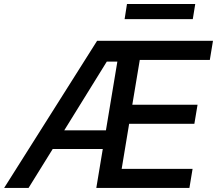

<svg xmlns="http://www.w3.org/2000/svg" viewBox="-41 -929 1072 949"><path d="M-20.6 0 438.9 -727.3H1011.7L996.1 -632.8H649.9L612.9 -411.2H935.4L919.7 -317.1H597.3L560.4 -94.5H910.9L895.2 0H435L467 -192.5H219.5L100.1 0ZM276.6 -284.8H482.6L539.1 -624.6H486.9ZM924 -909.1 911.9 -834.5H574.9L586.6 -909.1Z"/></svg>

Font: Inter UI Medium
Style: Italic
Weight: 500
Italic angle: 9.39999°
Designer: Rasmus Andersson
Foundry: rsms
Version: 3.2;8d6f07862